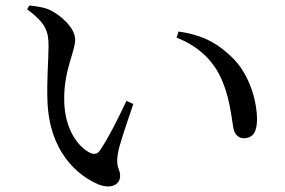

<svg xmlns="http://www.w3.org/2000/svg" viewBox="-20 -706 1040 700"><path d="M157 -539C157 -487 150 -413 153 -339C159 -156 259 -68 338 -34C385 -15 418 -33 418 -65C418 -90 402 -93 409 -142C413 -174 443 -258 466 -327L441 -338C411 -275 376 -204 344 -157C335 -144 323 -142 308 -149C268 -169 214 -231 214 -346C214 -455 254 -516 254 -562C254 -605 199 -653 159 -671C137 -680 112 -683 87 -686L79 -672C145 -623 157 -594 157 -539ZM624 -569C694 -541 748 -496 780 -433C818 -358 823 -281 831 -238C836 -214 851 -202 869 -202C901 -202 917 -224 917 -270C917 -340 888 -435 830 -493C780 -542 729 -577 631 -591Z"/></svg>

Font: Noto Serif KR Medium
Style: Regular
Weight: 500
Designer: Ryoko NISHIZUKA 西塚涼子 (kana & ideographs); Frank Grießhammer (Latin, Greek & Cyrillic); Wenlong ZHANG 张文龙 (bopomofo); San
Foundry: Adobe
Version: Version 2.001;hotconv 1.1.0;makeotfexe 2.6.0